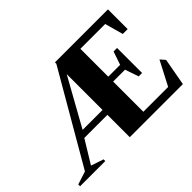

<svg xmlns="http://www.w3.org/2000/svg" viewBox="-128 -991 1281 1281"><g transform="rotate(-45 513.0 -350.0)"><path d="M478 3V-208H260L161 -46L250 -16V0H12V-17L105 -47L478 -690V-703H978V-517H932L896 -647H662V-384H774L806 -478H839V-242H807L774 -338H662V-53H896L985 -224L1014 -190L979 3ZM290 -254H478V-592Z"/></g></svg>

Font: Wittgenstein Black
Style: Regular
Weight: 900
Designer: Jörg Drees
Foundry: Jörg Drees
Version: Version 1.303; ttfautohint (v1.8.4.7-5d5b)